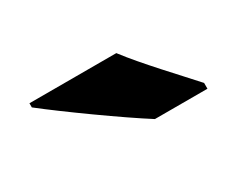

<svg xmlns="http://www.w3.org/2000/svg" viewBox="-39 -887 497 402"><g transform="rotate(-30 209.0 -686.0)"><path d="M250 -766H40V-756C88 -718 197 -640 251 -606H378V-620C345 -657 284 -721 250 -766Z"/></g></svg>

Font: Noto Sans Arabic UI Bk
Style: Regular
Weight: 900
Designer: Monotype Design Team, Nadine Chahine and Nizar Qandah
Foundry: Monotype Imaging Inc.
Version: Version 2.010